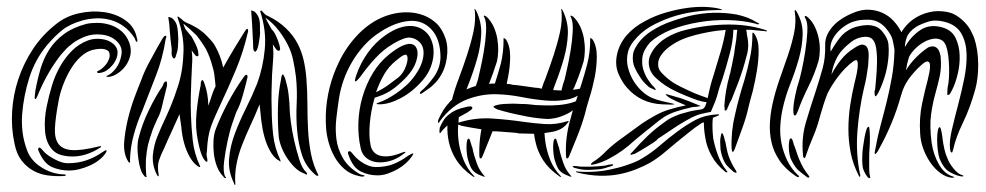

<svg xmlns="http://www.w3.org/2000/svg" viewBox="-20 -507 2846 554"><path d="M148 -210Q152 -235 161.5 -260.5Q171 -286 184 -307.5Q197 -329 213 -343.5Q229 -358 247 -363Q270 -368 281.5 -365Q293 -362 295 -356Q298 -347 295 -338Q292 -329 286.5 -322Q281 -315 274.5 -309.5Q268 -304 264 -303Q259 -301 260.5 -298Q262 -295 270 -297Q279 -298 288 -304Q297 -310 304.5 -319Q312 -328 316 -338.5Q320 -349 319 -360Q317 -371 308.5 -379Q300 -387 288 -391Q276 -395 261 -395Q246 -395 233 -390Q207 -380 187.5 -360.5Q168 -341 153.5 -315.5Q139 -290 130 -260.5Q121 -231 115 -201Q107 -164 110 -128.5Q113 -93 133 -73Q143 -63 159 -59Q175 -55 193 -55.5Q211 -56 229.5 -62Q248 -68 264 -78Q268 -80 270.5 -82Q273 -84 271 -85Q270 -86 263 -84Q214 -72 187 -74Q160 -76 148.5 -92Q137 -108 138.5 -137.5Q140 -167 148 -210ZM160 -4Q128 -6 99 -24.5Q70 -43 59 -71Q48 -100 45 -126.5Q42 -153 44 -178Q48 -230 64.5 -282.5Q81 -335 116 -377Q138 -403 160 -420.5Q182 -438 218 -448Q236 -453 257 -454Q278 -455 298.5 -449.5Q319 -444 337 -431Q355 -418 369 -396Q372 -386 375 -386Q378 -389 375 -397Q369 -429 342.5 -448Q316 -467 280.5 -472Q245 -477 207 -468.5Q169 -460 140 -436Q101 -405 74.5 -364.5Q48 -324 33 -279Q18 -234 15 -186Q12 -138 22 -92Q28 -62 42.5 -43.5Q57 -25 76 -14.5Q95 -4 117 -1Q139 2 161 1Q167 1 168.5 0Q170 -1 170 -2Q170 -4 160 -4ZM82 -245Q82 -244 81.5 -240Q81 -236 80.5 -232Q80 -228 80 -224.5Q80 -221 82 -221Q84 -221 88.5 -231Q93 -241 93 -242Q119 -302 155 -348Q158 -351 167 -361.5Q176 -372 191 -383Q206 -394 227 -402Q248 -410 274 -407Q301 -404 318 -387Q335 -370 330 -347Q326 -325 314.5 -310Q303 -295 292 -290Q284 -287 287.5 -286Q291 -285 293 -285Q305 -286 318.5 -294.5Q332 -303 342 -316.5Q352 -330 356 -347Q360 -364 353 -384Q345 -405 330 -417.5Q315 -430 297 -435.5Q279 -441 260.5 -441Q242 -441 229 -438Q191 -428 165 -409Q139 -390 122.5 -364.5Q106 -339 97 -308.5Q88 -278 82 -245ZM284 -64Q288 -70 287.5 -72Q287 -74 285 -73.5Q283 -73 279.5 -70.5Q276 -68 274 -67Q254 -53 229.5 -44.5Q205 -36 175 -36Q160 -36 139.5 -46.5Q119 -57 108 -68Q104 -73 99.5 -77.5Q95 -82 92 -81Q88 -77 92 -70Q107 -35 130 -25Q153 -15 179 -15Q194 -15 209.5 -19Q225 -23 239.5 -29.5Q254 -36 265.5 -45Q277 -54 284 -64Z M602 -133Q616 -170 637 -209.5Q658 -249 680 -280Q681 -282 685 -287Q689 -292 692 -291Q695 -289 694 -283.5Q693 -278 692 -275Q688 -258 680 -230Q672 -202 662 -184Q660 -179 651.5 -154.5Q643 -130 636.5 -99.5Q630 -69 626.5 -40Q623 -11 630 3Q632 3 632 5Q632 6 631 7Q627 7 625 3Q612 -10 605.5 -28Q599 -46 597 -64Q595 -82 596 -100.5Q597 -119 602 -133ZM784 -116Q781 -155 782 -198Q783 -241 791 -278Q791 -280 792 -285.5Q793 -291 796 -292Q798 -292 800 -287Q802 -282 803 -280Q805 -272 808 -260.5Q811 -249 812.5 -236Q814 -223 815 -210.5Q816 -198 816 -189Q816 -182 819 -157Q822 -132 828.5 -103Q835 -74 843.5 -47Q852 -20 863 -11Q865 -9 865.5 -7Q866 -5 865 -3Q863 -3 860.5 -5Q858 -7 856 -7Q841 -13 828.5 -26Q816 -39 806.5 -54Q797 -69 791 -85.5Q785 -102 784 -116ZM655 21Q638 -13 641 -49Q644 -85 657.5 -121Q671 -157 689.5 -194Q708 -231 722 -266Q739 -312 744 -365Q749 -418 731 -474V-475L732 -476Q734 -477 735 -476Q736 -476 736 -475Q740 -471 743.5 -467Q747 -463 755 -460Q785 -445 805.5 -425Q826 -405 838 -382.5Q850 -360 856 -334Q862 -308 864 -281Q867 -243 867 -205Q867 -167 869 -131Q871 -95 877.5 -62.5Q884 -30 898 -3L899 -1Q897 1 895 0Q893 -1 892 -1Q863 -25 852 -58Q841 -91 837.5 -129Q834 -167 836 -207Q838 -247 834 -285Q831 -309 826 -333Q821 -357 810 -378.5Q799 -400 783.5 -420Q768 -440 746 -456Q751 -445 753.5 -441Q756 -437 764 -422Q770 -417 775 -406.5Q780 -396 783.5 -386Q787 -376 788 -369Q789 -362 786 -361Q781 -359 776 -366Q771 -373 767 -379Q770 -357 768 -334Q766 -311 765 -292Q764 -264 763.5 -242.5Q763 -221 764 -191Q764 -158 768 -119.5Q772 -81 789 -45Q790 -41 789 -41Q787 -41 786 -43Q785 -45 782 -45Q769 -54 759 -72Q749 -90 743 -112Q737 -134 734 -158.5Q731 -183 729 -206Q717 -176 703 -146Q689 -116 678 -87.5Q667 -59 662 -31Q657 -3 659 23Q660 26 658 26Q657 27 656 25Q655 23 655 21ZM705 -473Q704 -477 706 -477Q707 -477 709.5 -475.5Q712 -474 714 -474Q723 -466 727 -455Q731 -444 730 -421Q731 -412 729.5 -400.5Q728 -389 726 -378.5Q724 -368 721 -362.5Q718 -357 716 -358Q711 -359 710.5 -370Q710 -381 710 -387Q709 -414 707.5 -436Q706 -458 705 -473ZM379 -50Q384 -12 396 0Q398 4 403 4V3Q402 0 402 -1Q400 -21 401 -47Q403 -71 407 -89Q412 -108 421 -134Q431 -158 434 -164Q444 -181 450 -211Q457 -239 461 -256Q462 -259 462 -264Q462 -270 460 -272Q457 -273 453 -268Q450 -262 450 -260Q428 -228 409 -188Q390 -149 380 -109Q374 -88 379 -50ZM355 -38Q356 -38 355 -43Q356 -83 366 -118Q375 -152 390 -186Q409 -236 430 -289Q449 -337 458 -394L460 -400Q460 -403 458 -404Q454 -404 449 -396Q434 -371 416 -337Q397 -304 386 -272Q378 -253 367 -223Q356 -193 348 -159Q340 -124 338 -93Q337 -61 350 -41Q352 -37 355 -38ZM470 -417 472 -394 475 -369Q476 -363 475 -353Q476 -341 482 -338Q485 -338 487 -344Q489 -351 492 -361Q494 -371 494 -383Q495 -395 494 -403Q493 -428 489 -438Q484 -449 476 -455L471 -457Q468 -458 467 -458Q465 -458 466 -454Q469 -439 470 -417ZM596 -305Q594 -313 592 -319Q586 -342 575 -364Q563 -385 547 -405Q529 -423 509 -439Q512 -429 515 -423Q518 -419 528 -407Q534 -401 538 -392Q544 -381 548 -371Q552 -361 552 -354Q554 -347 551 -345Q546 -343 541 -351Q536 -357 533 -362Q536 -341 534 -318L532 -275Q531 -248 530.5 -226Q530 -204 531 -174Q532 -141 536 -103Q540 -65 557 -28Q559 -26 556 -25Q554 -25 553 -26Q552 -27 550 -28Q537 -37 527 -55Q517 -73 511 -95Q505 -117 503 -142Q500 -160 498 -177L499 -180L476 -129Q462 -99 454 -80Q444 -60 439 -45Q433 -29 438 -2Q438 2 437 2Q436 2 433 -2Q419 -29 421 -59Q424 -89 434 -113Q443 -136 461 -174Q478 -211 490 -248Q507 -295 509 -349Q513 -400 492 -457V-458Q492 -459 493 -459Q495 -459 496 -458Q497 -458 497 -457L505 -451Q509 -446 517 -442Q547 -430 568 -412Q589 -392 598 -379Q617 -347 624 -312Q639 -339 655.5 -366.5Q672 -394 686 -416Q690 -423 694 -424Q696 -422 696 -419Q696 -416 695 -413Q682 -357 661 -306.5Q640 -256 615 -203Q609 -190 602 -174.5Q595 -159 589.5 -144Q584 -129 581 -111Q578 -93 577 -70Q575 -62 577.5 -51.5Q580 -41 577 -40Q571 -41 564 -55.5Q557 -70 551 -101Q543 -139 547 -181Q551 -223 559 -261Q559 -263 559.5 -268.5Q560 -274 564 -276Q566 -276 568 -271Q570 -266 571 -263Q575 -252 578 -235.5Q581 -219 581 -202Q587 -218 591.5 -232.5Q596 -247 602 -258L601 -269Q598 -299 596 -305Z M1215 -408Q1223 -398 1227.5 -383Q1232 -368 1231 -350.5Q1230 -333 1223 -314Q1216 -295 1201 -277Q1172 -243 1137.5 -224.5Q1103 -206 1075 -206Q1058 -206 1075 -212Q1084 -215 1096.5 -221.5Q1109 -228 1123 -237.5Q1137 -247 1151.5 -260Q1166 -273 1178 -290Q1198 -318 1201.5 -344.5Q1205 -371 1191 -385Q1179 -397 1163 -398.5Q1147 -400 1115 -381Q1086 -364 1063 -339Q1040 -314 1020 -286Q1009 -272 1005.5 -272Q1002 -272 1008 -290Q1020 -325 1041.5 -355Q1063 -385 1093 -406Q1115 -421 1133.5 -427Q1152 -433 1167.5 -432Q1183 -431 1195 -424.5Q1207 -418 1215 -408ZM1269 -338Q1265 -314 1256.5 -297.5Q1248 -281 1237.5 -269.5Q1227 -258 1216.5 -251Q1206 -244 1198 -238Q1194 -235 1192 -237Q1190 -239 1195 -244Q1213 -259 1231.5 -284.5Q1250 -310 1251 -341Q1251 -394 1225 -422Q1199 -450 1160 -446.5Q1121 -443 1079 -416Q1052 -399 1031.5 -376.5Q1011 -354 996 -328.5Q981 -303 971.5 -276Q962 -249 958 -222Q954 -196 950.5 -166Q947 -136 950.5 -107Q954 -78 969 -51.5Q984 -25 1016 -6Q1021 -3 1026.5 -2Q1032 -1 1032 0Q1032 2 1027 2.5Q1022 3 1016 1Q991 -4 973.5 -19.5Q956 -35 945 -55Q934 -75 928 -97Q922 -119 921 -137Q915 -216 943 -293Q949 -309 958.5 -329Q968 -349 982 -369.5Q996 -390 1015 -409.5Q1034 -429 1058 -444Q1081 -458 1106 -465Q1131 -472 1156 -471.5Q1181 -471 1203 -462.5Q1225 -454 1242 -437Q1257 -421 1265.5 -396Q1274 -371 1269 -338ZM1178 -374Q1190 -360 1181 -330.5Q1172 -301 1139 -271Q1121 -254 1104 -243.5Q1087 -233 1061 -225Q1050 -187 1047 -150Q1044 -113 1049 -90Q1050 -81 1055.5 -72.5Q1061 -64 1071.5 -59.5Q1082 -55 1099 -56Q1116 -57 1141 -67Q1148 -70 1149.5 -68.5Q1151 -67 1143 -62Q1125 -48 1105 -42.5Q1085 -37 1067.5 -39Q1050 -41 1037.5 -51Q1025 -61 1021 -78Q1013 -113 1014 -151Q1015 -189 1025.5 -226Q1036 -263 1055.5 -295.5Q1075 -328 1104 -351Q1158 -394 1178 -374ZM1168 -55Q1161 -45 1150.5 -35.5Q1140 -26 1126.5 -18.5Q1113 -11 1098.5 -6Q1084 -1 1069 -1Q1043 -1 1020.5 -12.5Q998 -24 986 -59Q984 -63 984 -66.5Q984 -70 986 -70Q990 -72 994 -67.5Q998 -63 1002 -58Q1013 -45 1030.5 -35Q1048 -25 1064 -25Q1094 -25 1116 -34Q1138 -43 1158 -58Q1163 -61 1169.5 -64Q1176 -67 1168 -55ZM1154 -347Q1150 -355 1125 -334Q1102 -316 1088.5 -292.5Q1075 -269 1065 -241Q1084 -250 1100 -261.5Q1116 -273 1130 -284Q1145 -297 1152 -318Q1159 -339 1154 -347Z M1355 -38Q1352 -46 1348.5 -58Q1345 -70 1343 -81Q1341 -85 1338 -96Q1335 -107 1333 -107Q1329 -107 1327.5 -100Q1326 -93 1326 -82.5Q1326 -72 1327.5 -60.5Q1329 -49 1332 -41Q1338 -21 1346.5 -13Q1355 -5 1369 0Q1375 3 1378 3Q1379 3 1378.5 1.5Q1378 0 1377 0Q1370 -8 1364.5 -17Q1359 -26 1355 -38ZM1605 -38Q1602 -46 1598.5 -58Q1595 -70 1593 -81Q1591 -85 1588 -96Q1585 -107 1583 -107Q1579 -107 1577.5 -100Q1576 -93 1576 -82.5Q1576 -72 1577.5 -60.5Q1579 -49 1582 -41Q1588 -21 1596.5 -13Q1605 -5 1619 0Q1625 3 1628 3Q1629 3 1628.5 1.5Q1628 0 1627 0Q1620 -8 1614.5 -17Q1609 -26 1605 -38ZM1525 -98Q1531 -70 1547 -45Q1563 -20 1593 1Q1595 3 1598 3.5Q1601 4 1597 0Q1578 -20 1568 -44.5Q1558 -69 1554 -95Q1552 -109 1551 -123Q1564 -125 1576 -127Q1603 -133 1616 -150Q1621 -156 1621 -157Q1621 -159 1616 -157Q1584 -147 1553 -149Q1523 -151 1494 -155Q1447 -162 1400 -165Q1354 -168 1309 -155L1303 -153Q1303 -162 1304 -169L1324 -180Q1327 -181 1335 -187Q1343 -192 1343 -196Q1343 -200 1336 -200Q1329 -200 1320 -197Q1310 -195 1300 -191Q1290 -187 1284 -183Q1268 -172 1262 -163Q1255 -153 1249 -139L1248 -131Q1248 -123 1249 -123Q1252 -123 1252 -125L1255 -129Q1264 -139 1271 -145Q1270 -121 1275 -98Q1281 -70 1297 -45Q1313 -20 1343 1Q1345 3 1348 3.5Q1351 4 1347 0Q1328 -20 1318 -44.5Q1308 -69 1304 -94.5Q1300 -120 1302 -146V-147H1304Q1309 -145 1312 -144L1327 -141Q1334 -140 1344 -138L1369 -134Q1362 -97 1363 -60Q1363 -57 1363.5 -53.5Q1364 -50 1367 -50Q1369 -50 1370 -52Q1371 -54 1373 -58Q1383 -82 1396 -115Q1399 -122 1401 -128H1413L1453 -125L1465 -124Q1470 -124 1478 -122L1520 -121H1521Q1522 -111 1525 -98ZM1625 -160Q1611 -111 1613 -60Q1613 -57 1613.5 -53.5Q1614 -50 1617 -50Q1619 -50 1620 -52Q1621 -54 1623 -58Q1633 -82 1646 -114.5Q1659 -147 1668 -179Q1672 -197 1681 -225.5Q1690 -254 1696 -284.5Q1702 -315 1702 -344.5Q1702 -374 1690 -393Q1686 -397 1684 -397Q1682 -397 1683 -393Q1683 -355 1674.5 -322.5Q1666 -290 1656 -259Q1655 -255 1653 -251Q1644 -249 1633 -248Q1635 -251 1637 -255Q1653 -293 1664 -330Q1667 -343 1667.5 -360Q1668 -377 1665 -395Q1662 -413 1654.5 -429.5Q1647 -446 1635 -458Q1629 -462 1628 -462Q1624 -462 1628 -456Q1634 -443 1632.5 -415.5Q1631 -388 1626 -358.5Q1621 -329 1615.5 -305.5Q1610 -282 1609 -277Q1604 -264 1600 -246Q1590 -246 1580 -247H1576Q1579 -257 1583 -267Q1597 -303 1607 -338.5Q1617 -374 1618.5 -408.5Q1620 -443 1604 -476Q1601 -481 1600 -481Q1599 -481 1599 -479.5Q1599 -478 1600 -477Q1603 -447 1596 -415Q1589 -383 1578 -349.5Q1567 -316 1554 -281Q1547 -265 1543 -251Q1533 -254 1524 -254L1474 -261L1463 -262Q1458 -262 1453 -264L1442 -265Q1444 -274 1446 -285Q1452 -315 1452 -344.5Q1452 -374 1440 -393Q1436 -397 1434 -397Q1432 -397 1433 -393Q1433 -355 1425 -323Q1417 -294 1408 -266Q1400 -266 1391 -265Q1404 -298 1414 -330Q1417 -343 1417.5 -360Q1418 -377 1415 -395Q1412 -413 1404.5 -429.5Q1397 -446 1385 -458Q1379 -462 1378 -462Q1374 -462 1378 -456Q1384 -443 1382.5 -415.5Q1381 -388 1376 -358.5Q1371 -329 1365.5 -305.5Q1360 -282 1359 -277Q1356 -269 1353 -259Q1339 -255 1326 -249Q1329 -257 1333 -267Q1347 -303 1357 -338.5Q1367 -374 1368.5 -408.5Q1370 -443 1354 -476Q1351 -481 1350 -481Q1349 -481 1349 -479.5Q1349 -478 1350 -477Q1353 -447 1346 -415Q1339 -383 1328 -349.5Q1317 -316 1304 -281Q1292 -250 1284 -219Q1280 -216 1277 -212Q1258 -192 1245 -162Q1244 -160 1244 -157Q1243 -153 1244 -153Q1247 -152 1249 -157Q1282 -202 1327 -220Q1372 -237 1415 -235Q1449 -234 1485 -227Q1520 -220 1554 -217Q1588 -214 1618 -220Q1634 -223 1647 -231Q1644 -223 1642 -215Q1637 -213 1631 -211Q1614 -206 1593 -204Q1571 -202 1549 -203Q1526 -203 1506 -206Q1498 -207 1485 -207L1460 -208L1434 -207Q1421 -206 1414 -204L1408 -202Q1404 -201 1404 -199Q1404 -197 1410 -194Q1415 -191 1416 -191Q1449 -181 1485 -174Q1521 -166 1555 -164Q1566 -163 1581 -166Q1596 -169 1611 -176Q1623 -181 1633 -189Q1629 -174 1625 -160Z M1765 -293Q1776 -268 1790 -253Q1829 -209 1890 -206Q1950 -203 1909 -211Q1868 -219 1849 -231Q1830 -243 1816 -262Q1802 -280 1795 -302Q1787 -324 1790 -347Q1793 -370 1809 -389Q1828 -413 1856 -430Q1884 -446 1916 -457Q1948 -468 1984 -473Q2020 -478 2055 -478H2063Q2063 -478 2063 -479Q2063 -480 2055 -482Q2039 -486 2015 -487Q1990 -488 1962 -484Q1933 -480 1902 -471Q1870 -462 1841 -446Q1810 -430 1788 -405Q1766 -379 1760 -348Q1754 -318 1765 -293ZM2169 -440 2163 -443Q2139 -458 2106 -465Q2073 -471 2038 -470Q2003 -469 1969 -461Q1934 -452 1903 -440Q1872 -427 1849 -410Q1826 -392 1815 -372Q1806 -358 1806 -343Q1805 -327 1811 -313Q1817 -299 1826 -286Q1834 -272 1850 -258Q1852 -255 1862 -251Q1871 -246 1872 -248Q1873 -249 1867 -256Q1860 -262 1855 -270Q1844 -284 1838 -301Q1832 -317 1833 -333Q1833 -348 1840 -362Q1847 -375 1856 -385Q1881 -407 1918 -422Q1955 -436 1997 -443Q2038 -450 2081 -449Q2124 -448 2159 -439Q2169 -435 2170 -438Q2172 -438 2169 -440ZM2140 -199Q2133 -167 2121 -135Q2108 -100 2100 -77L2097 -71Q2095 -68 2094 -69Q2093 -69 2092 -72L2091 -79Q2089 -128 2101 -177Q2112 -226 2128 -276Q2137 -307 2144 -340Q2151 -372 2151 -410Q2151 -413 2153 -413Q2154 -413 2155 -411L2157 -409Q2169 -391 2169 -362Q2169 -334 2164 -303Q2159 -273 2152 -244Q2144 -216 2140 -199ZM2082 -58Q2089 -37 2104 -14L2105 -10Q2106 -8 2104 -8Q2103 -8 2099 -10Q2097 -10 2096 -12Q2084 -22 2077 -30Q2069 -39 2063 -58Q2061 -65 2059 -76L2058 -98Q2058 -108 2060 -115Q2061 -123 2064 -123Q2065 -123 2066 -119Q2068 -116 2069 -112L2071 -104Q2072 -99 2073 -98L2077 -77Q2079 -67 2082 -58ZM1703 -27 1682 -26H1661Q1654 -26 1641 -28H1632Q1632 -26 1635 -24Q1638 -22 1640 -22Q1654 -18 1666 -17Q1678 -16 1701 -18Q1708 -18 1718 -20Q1727 -22 1735 -25Q1743 -27 1747 -29Q1751 -31 1748 -33Q1746 -33 1737 -32Q1728 -30 1725 -29Q1712 -28 1703 -27ZM2060 -360Q2050 -326 2039 -290Q2030 -264 2022 -224Q2004 -230 1984 -238Q1939 -258 1922 -269Q1905 -280 1889 -297Q1878 -308 1879 -323Q1879 -337 1890 -351Q1900 -365 1920 -378Q1939 -391 1966 -400Q2001 -411 2040 -417Q2052 -419 2067 -420L2074 -421Q2069 -391 2060 -360ZM2015 -110Q2019 -83 2033 -58Q2046 -33 2073 -11L2075 -10H2079Q2080 -10 2077 -14Q2061 -34 2052 -58Q2043 -82 2038 -107Q2035 -133 2036 -157Q2037 -163 2037 -167L2041 -169L2052 -173Q2055 -175 2055 -176Q2055 -177 2053 -177H2049Q2014 -175 1987 -161Q1959 -146 1934 -127Q1908 -108 1884 -87Q1860 -66 1831 -49Q1816 -40 1795 -33Q1774 -25 1750 -20Q1726 -14 1700 -12Q1673 -10 1647 -12Q1642 -13 1642 -12Q1642 -10 1646 -9Q1679 -1 1709 0Q1738 1 1765 -4Q1791 -9 1814 -18Q1837 -27 1855 -37Q1877 -50 1896 -66L1933 -97Q1951 -112 1969 -126Q1986 -140 2005 -152L2011 -154Q2011 -132 2015 -110ZM2064 -278Q2076 -315 2085 -350Q2095 -386 2096 -419V-421H2107Q2107 -416 2106 -410Q2105 -392 2101 -372Q2099 -352 2095 -335Q2092 -318 2089 -306Q2087 -294 2085 -290L2083 -281L2080 -270L2075 -245Q2074 -235 2072 -224Q2070 -205 2070 -201L2071 -194Q2070 -188 2072 -188Q2076 -188 2078 -192Q2080 -198 2081 -199Q2083 -203 2085 -209L2091 -220L2111 -271Q2125 -309 2134 -345Q2138 -357 2139 -374Q2139 -391 2135 -408Q2135 -415 2133 -421H2146Q2168 -419 2188 -417Q2192 -416 2193 -417Q2194 -417 2192 -419L2187 -421Q2134 -438 2070 -436Q2005 -434 1945 -417Q1914 -407 1892 -391Q1870 -374 1860 -355Q1849 -336 1853 -316Q1856 -296 1876 -279Q1898 -259 1927 -245Q1956 -231 1992 -218Q2008 -213 2019 -212L2015 -201Q2011 -192 2002 -191Q1986 -189 1972 -186Q1957 -182 1943 -178Q1929 -173 1917 -167Q1905 -161 1898 -155Q1871 -136 1849 -115Q1826 -93 1806 -70Q1805 -69 1802 -66Q1798 -62 1800 -60Q1801 -60 1807 -62Q1812 -63 1813 -64Q1820 -68 1829 -73Q1837 -78 1847 -84L1866 -96Q1875 -102 1880 -108Q1884 -110 1900 -121Q1916 -132 1936 -145Q1955 -157 1976 -168Q1997 -178 2011 -180Q2013 -181 2031 -184L2044 -215L2049 -230Q2055 -254 2064 -278ZM1959 -203Q1947 -208 1938 -212Q1935 -213 1929 -216L1915 -223Q1908 -227 1904 -231Q1900 -234 1901 -235Q1902 -236 1915 -232Q1928 -228 1946 -223Q1964 -217 2002 -201L1990 -199L1978 -198Q1947 -191 1930 -185Q1912 -179 1897 -170Q1882 -160 1869 -149Q1856 -138 1844 -129L1810 -101Q1794 -86 1776 -73Q1758 -60 1739 -50Q1719 -39 1696 -33Q1692 -32 1690 -32Q1687 -31 1685 -32Q1684 -34 1690 -39Q1710 -51 1730 -72Q1751 -92 1774 -108Q1784 -115 1800 -127Q1815 -138 1833 -151Q1851 -163 1871 -174Q1891 -185 1911 -191Q1938 -199 1959 -203Z M2473 -253Q2459 -193 2454 -128Q2449 -63 2462 -2Q2463 0 2461.5 2.5Q2460 5 2458 0Q2441 -33 2434.5 -67Q2428 -101 2428 -134.5Q2428 -168 2433 -202Q2438 -236 2446 -269Q2447 -273 2450 -285.5Q2453 -298 2454.5 -310.5Q2456 -323 2454 -330Q2452 -337 2442 -330Q2419 -313 2399.5 -287.5Q2380 -262 2368 -238Q2367 -236 2363.5 -226.5Q2360 -217 2356.5 -206Q2353 -195 2350 -184.5Q2347 -174 2346 -171Q2338 -140 2326 -112Q2314 -84 2306 -60Q2303 -50 2302 -51Q2297 -51 2297 -60Q2292 -109 2305.5 -154.5Q2319 -200 2335 -248Q2345 -279 2353.5 -309.5Q2362 -340 2361 -377Q2360 -403 2380.5 -428Q2401 -453 2442 -470Q2466 -480 2487 -479Q2508 -478 2526 -470Q2544 -462 2558 -447Q2572 -432 2581 -414Q2587 -425 2599 -437.5Q2611 -450 2627.5 -459Q2644 -468 2664.5 -472.5Q2685 -477 2710 -473Q2728 -470 2741.5 -461Q2755 -452 2765.5 -440.5Q2776 -429 2782 -417Q2788 -405 2791 -397Q2802 -364 2802.5 -323Q2803 -282 2794 -249Q2779 -195 2758.5 -153Q2738 -111 2731 -78Q2728 -67 2727 -67Q2723 -67 2722.5 -71Q2722 -75 2721 -79Q2719 -100 2726.5 -132.5Q2734 -165 2744 -202.5Q2754 -240 2762 -279Q2770 -318 2769 -351.5Q2768 -385 2754 -410Q2740 -435 2706 -444Q2679 -451 2658.5 -444.5Q2638 -438 2624 -430Q2603 -416 2597 -400.5Q2591 -385 2591 -371Q2608 -402 2636 -420.5Q2664 -439 2702 -427Q2727 -419 2737.5 -397Q2748 -375 2749 -348Q2750 -321 2743.5 -294Q2737 -267 2728 -249Q2727 -247 2723 -239.5Q2719 -232 2714 -233Q2713 -233 2713.5 -241Q2714 -249 2714 -253Q2717 -265 2718 -281Q2719 -297 2718.5 -314Q2718 -331 2716 -347Q2714 -363 2710 -374Q2705 -388 2694.5 -392.5Q2684 -397 2672 -395Q2660 -393 2648.5 -387Q2637 -381 2629 -374Q2607 -355 2602 -339.5Q2597 -324 2594 -304Q2606 -324 2623.5 -341.5Q2641 -359 2658 -370Q2667 -374 2673.5 -373Q2680 -372 2684.5 -367.5Q2689 -363 2691 -356.5Q2693 -350 2694 -345Q2697 -312 2691.5 -287Q2686 -262 2678.5 -235.5Q2671 -209 2666.5 -176.5Q2662 -144 2668 -96Q2673 -61 2689 -33Q2705 -5 2729 2Q2736 4 2732.5 5Q2729 6 2727 6Q2709 4 2693 -8Q2677 -20 2664.5 -38Q2652 -56 2644 -78Q2636 -100 2635 -122Q2632 -167 2640.5 -207.5Q2649 -248 2657 -277Q2659 -285 2661.5 -297.5Q2664 -310 2663.5 -319Q2663 -328 2657 -329.5Q2651 -331 2637 -318Q2617 -300 2602 -279Q2587 -258 2580 -232Q2557 -149 2514 -73Q2512 -69 2509 -65.5Q2506 -62 2505 -63Q2503 -63 2504 -68Q2505 -73 2506 -78Q2512 -113 2521 -146Q2530 -179 2538.5 -213.5Q2547 -248 2553.5 -284.5Q2560 -321 2561 -363Q2559 -377 2555.5 -392Q2552 -407 2535 -427Q2515 -449 2488 -450Q2461 -451 2444 -445Q2433 -442 2420.5 -434Q2408 -426 2397.5 -415Q2387 -404 2380.5 -389.5Q2374 -375 2377 -358Q2388 -378 2402.5 -397Q2417 -416 2440 -426Q2447 -429 2458 -431.5Q2469 -434 2481 -434.5Q2493 -435 2505 -431Q2517 -427 2526 -416Q2542 -396 2543.5 -380Q2545 -364 2544 -348Q2542 -319 2535 -293.5Q2528 -268 2517 -245Q2516 -242 2512 -235.5Q2508 -229 2506 -229Q2504 -230 2503.5 -237.5Q2503 -245 2505 -248Q2506 -259 2508 -280.5Q2510 -302 2510.5 -325.5Q2511 -349 2508 -368.5Q2505 -388 2495 -396Q2486 -403 2468 -400Q2450 -397 2436 -386Q2422 -375 2412.5 -365Q2403 -355 2397 -344.5Q2391 -334 2386.5 -321.5Q2382 -309 2379 -292Q2391 -315 2407 -335Q2423 -355 2446 -369Q2462 -380 2471 -378Q2480 -376 2483.5 -367Q2487 -358 2486.5 -344Q2486 -330 2485 -318Q2483 -302 2480 -285Q2477 -268 2473 -253ZM2759 2Q2759 2 2754 2Q2752 2 2749 1Q2735 -2 2719 -11.5Q2703 -21 2692 -47Q2688 -57 2686 -73Q2684 -89 2684 -104Q2684 -119 2686 -130Q2688 -141 2692 -140Q2693 -140 2694.5 -135.5Q2696 -131 2697 -125Q2698 -119 2699 -113Q2700 -107 2700 -104Q2702 -90 2705 -76.5Q2708 -63 2713 -52Q2718 -37 2731.5 -20.5Q2745 -4 2756 -2Q2761 0 2759 2ZM2490 0Q2492 7 2490 7Q2485 7 2482 2Q2477 -4 2472 -15.5Q2467 -27 2468 -55Q2468 -66 2470 -81.5Q2472 -97 2474.5 -110.5Q2477 -124 2480 -133Q2483 -142 2487 -141Q2488 -141 2488.5 -136.5Q2489 -132 2489.5 -126Q2490 -120 2490 -114.5Q2490 -109 2490 -107Q2490 -91 2489 -78.5Q2488 -66 2488 -52Q2488 -33 2488 -20Q2488 -7 2490 0ZM2342 -332Q2331 -294 2312.5 -257Q2294 -220 2282 -186Q2281 -184 2278.5 -178.5Q2276 -173 2272 -174Q2270 -175 2269.5 -180.5Q2269 -186 2269 -189Q2269 -205 2274.5 -231.5Q2280 -258 2286 -275Q2288 -281 2293.5 -305.5Q2299 -330 2303.5 -359Q2308 -388 2309.5 -415Q2311 -442 2304 -454Q2300 -461 2304 -461Q2307 -461 2312 -456Q2324 -445 2331.5 -429Q2339 -413 2342.5 -395.5Q2346 -378 2345.5 -361Q2345 -344 2342 -332ZM2276 1Q2245 -20 2228.5 -45Q2212 -70 2206 -97Q2200 -124 2201.5 -152Q2203 -180 2209 -207Q2217 -243 2229.5 -278.5Q2242 -314 2253.5 -347.5Q2265 -381 2271.5 -413Q2278 -445 2273 -474Q2273 -478 2274 -478Q2276 -478 2279 -473Q2297 -441 2296 -407Q2295 -373 2285 -337.5Q2275 -302 2260.5 -265.5Q2246 -229 2238 -192Q2233 -169 2231.5 -143.5Q2230 -118 2235 -93Q2240 -68 2251.5 -44Q2263 -20 2283 -1Q2287 1 2285 3Q2283 5 2280.5 3.5Q2278 2 2276 1ZM2314 5Q2311 7 2306 2Q2295 -6 2284.5 -15Q2274 -24 2264 -44Q2260 -51 2258 -62Q2256 -73 2256 -83.5Q2256 -94 2257.5 -101Q2259 -108 2262 -108Q2266 -107 2268.5 -97Q2271 -87 2273 -84Q2277 -73 2280 -63.5Q2283 -54 2287 -45Q2293 -31 2299 -21Q2305 -11 2313 -1Q2314 0 2315 2Q2316 4 2314 5Z"/></svg>

Font: mr_AkronimG
Style: Regular
Weight: 400
Version: Version 1.002 April 14, 2020